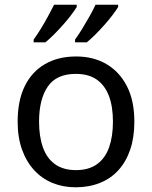

<svg xmlns="http://www.w3.org/2000/svg" viewBox="-20 -786 645 816"><path d="M551 -269Q551 -202 533.5 -150.5Q516 -99 483.5 -63Q451 -27 404.5 -8.5Q358 10 301 10Q248 10 203 -8.5Q158 -27 125 -63Q92 -99 73.5 -150.5Q55 -202 55 -269Q55 -358 85 -419.5Q115 -481 171 -513.5Q227 -546 304 -546Q377 -546 432.5 -513.5Q488 -481 519.5 -419.5Q551 -358 551 -269ZM146 -269Q146 -206 162.5 -159.5Q179 -113 214 -88Q249 -63 303 -63Q357 -63 392 -88Q427 -113 443.5 -159.5Q460 -206 460 -269Q460 -333 443 -378Q426 -423 391.5 -447.5Q357 -472 302 -472Q220 -472 183 -418Q146 -364 146 -269ZM482 -756Q474 -743 459 -723Q444 -703 424.5 -681Q405 -659 385.5 -639.5Q366 -620 349 -606H299V-618Q313 -637 329 -663Q345 -689 360.5 -716.5Q376 -744 386 -766H482ZM306 -756Q298 -743 283 -723Q268 -703 248.5 -681Q229 -659 209.5 -639.5Q190 -620 173 -606H123V-618Q137 -637 153 -663Q169 -689 184 -716.5Q199 -744 210 -766H306Z"/></svg>

Font: Noto Sans Telugu
Style: Regular
Weight: 400
Designer: Jelle Bosma - Monotype Design Team
Foundry: Monotype Imaging Inc.
Version: Version 2.003